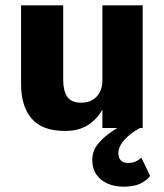

<svg xmlns="http://www.w3.org/2000/svg" viewBox="-20 -480 615 720"><path d="M510 111Q500 121 487.5 126Q475 131 460 131Q442 131 433 121.5Q424 112 424 94Q424 78 433.5 62Q443 46 461 30Q479 14 505 0L464 -25Q429 -7 397.5 14.5Q366 36 346 61.5Q326 87 326 120Q326 152 341.5 174.5Q357 197 383.5 208.5Q410 220 443 220Q484 220 508 207.5Q532 195 543 180ZM217 -180V-460H59V-164Q59 -82 98.5 -35.5Q138 11 224 11Q275 11 309 -10.5Q343 -32 364 -69V0H515V-460H364V-180Q364 -153 354 -134Q344 -115 326.5 -105Q309 -95 284 -95Q247 -95 232 -117.5Q217 -140 217 -180Z"/></svg>

Font: Jost
Style: Bold
Weight: 700
Version: Version 3.710